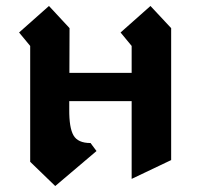

<svg xmlns="http://www.w3.org/2000/svg" viewBox="-20 -623 686 643"><path d="M211.9 -256.8Q211.4 -195.3 226.1 -169.7Q240.7 -144 283.2 -144L303.2 -117.2L165 0L81.1 -81.1V-469.2L43.9 -514.2L144 -603L212.9 -528.8L212.4 -378.9H420.9V-469.2L383.8 -514.2L483.9 -603L553.2 -528.8V-86.9L420.9 -23.9V-284.2H211.9Z"/></svg>

Font: KJV1611
Style: Regular
Weight: 400
Version: Version 3.6.1